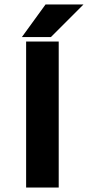

<svg xmlns="http://www.w3.org/2000/svg" viewBox="-20 -840 394 860"><path d="M243 0V-654H97V0ZM184 -820 78 -674H208L354 -820Z"/></svg>

Font: Falling Sky
Style: Bd+
Weight: 400
Designer: Paul D. Hunt
Foundry: Adobe Systems Incorporated
Version: Version 1.02